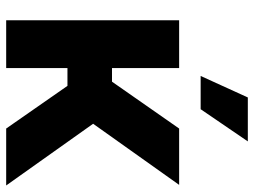

<svg xmlns="http://www.w3.org/2000/svg" viewBox="-118 -684 803 606"><g transform="rotate(90 283.0 -381.5)"><path d="M195.3 0H44.4V-545.9H195.3V-334H238.3L386.2 -545.9H564L371.1 -274.4L565.9 0H386.2L251.5 -193.4H195.3ZM220.2 -613.8 288.1 -762.7H426.8L325.2 -613.8Z"/></g></svg>

Font: Inter Tight Stencil
Style: Bold
Weight: 700
Designer: Rasmus Andersson
Foundry: rsms
Version: Version 3.004;Glyphs 3.1.2 (3151)